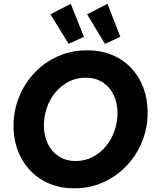

<svg xmlns="http://www.w3.org/2000/svg" viewBox="-20 -996 820 1023"><path d="M376 7.3Q279.3 7.3 206.3 -35.9Q133.3 -79.1 92.8 -154.5Q52.2 -230 52.2 -326.2Q52.2 -407.2 81.8 -480Q111.3 -552.7 164.3 -608.4Q217.3 -664.1 288.6 -696Q359.9 -728 443.8 -728Q518.1 -728 577.6 -703.1Q637.2 -678.2 679.4 -633.3Q721.7 -588.4 744.1 -528.1Q766.6 -467.8 766.6 -396.5Q766.6 -314 736.8 -241Q707 -168 653.8 -112.1Q600.6 -56.2 529.8 -24.4Q459 7.3 376 7.3ZM383.8 -138.2Q433.1 -138.2 473.9 -159.4Q514.6 -180.7 544.2 -216.6Q573.7 -252.4 589.8 -298.1Q606 -343.8 606 -392.6Q606 -447.3 585.7 -490Q565.4 -532.7 527.3 -557.4Q489.3 -582 436 -582Q386.7 -582 345.9 -560.8Q305.2 -539.6 275.4 -503.7Q245.6 -467.8 229.7 -422.4Q213.9 -377 213.9 -328.1Q213.9 -273.9 234.4 -231Q254.9 -188 293 -163.1Q331.1 -138.2 383.8 -138.2ZM345.7 -762.2 248.5 -919.9 356.9 -975.6 427.2 -799.8ZM539.1 -762.2 444.3 -919.9 552.7 -975.6 621.1 -799.8Z"/></svg>

Font: Reddit Sans ExtraBold
Style: Italic
Weight: 800
Italic angle: -11.25°
Designer: Stephen Hutchings
Version: Version 1.013